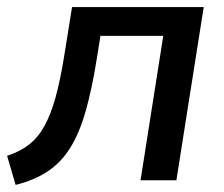

<svg xmlns="http://www.w3.org/2000/svg" viewBox="-27 -508 632 541"><path d="M17 13 -7 -69Q28 -80 54 -100Q80 -120 98 -152.5Q116 -185 129.5 -233.5Q143 -282 154 -351L176 -488H547L470 0H369L433 -407H256L246 -344Q232 -256 214 -193.5Q196 -131 170 -90Q144 -49 106.5 -24.5Q69 0 17 13Z"/></svg>

Font: Nunito Sans 12pt SemiBold
Style: Italic
Weight: 600
Italic angle: -9°
Designer: Vernon Adams
Foundry: Vernon Adams
Version: Version 3.101;gftools[0.9.27]